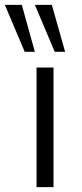

<svg xmlns="http://www.w3.org/2000/svg" viewBox="-53 -773 338 793"><path d="M98 0V-494H168V0ZM173 -559 91 -753H161L216 -559ZM49 -559 -33 -753H37L91 -559Z"/></svg>

Font: Nunito Sans 7pt Light
Style: Regular
Weight: 300
Designer: Vernon Adams
Foundry: Vernon Adams
Version: Version 3.101;gftools[0.9.27]